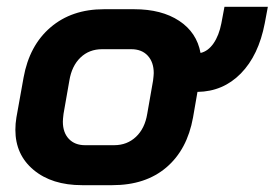

<svg xmlns="http://www.w3.org/2000/svg" viewBox="-20 -534 804 562"><path d="M764 -514 755 -466Q737 -372 685 -319Q633 -266 558 -265L545 -190Q528 -96 467 -44Q406 8 309 8H220Q132 8 78.5 -36.5Q25 -81 25 -154Q25 -172 28 -190L49 -307Q66 -401 128 -454Q190 -507 284 -507H373Q453 -507 504.5 -473Q556 -439 567 -379Q589 -384 605 -407Q621 -430 628 -466L637 -514ZM430 -320Q430 -352 412.5 -371Q395 -390 364 -390H279Q241 -390 215.5 -365.5Q190 -341 183 -298L166 -201Q164 -185 164 -178Q164 -146 181.5 -127.5Q199 -109 229 -109H314Q352 -109 378 -133.5Q404 -158 411 -201L428 -298Q430 -314 430 -320Z"/></svg>

Font: Bai Jamjuree
Style: Bold Italic
Weight: 700
Italic angle: -10°
Designer: Katatrad Aksorn Co.,Ltd.
Foundry: Cadson Demak Co.,Ltd.
Version: Version 1.000; ttfautohint (v1.6)